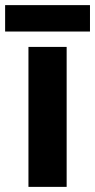

<svg xmlns="http://www.w3.org/2000/svg" viewBox="-33 -729 371 749"><path d="M227 0H78V-546H227ZM318 -709V-606H-13V-709Z"/></svg>

Font: Noto Sans Kawi
Style: Bold
Weight: 700
Designer: Fadhl Haqq
Version: Version 1.000